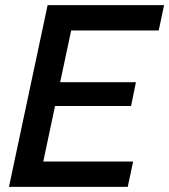

<svg xmlns="http://www.w3.org/2000/svg" viewBox="-20 -730 661 750"><path d="M166 -710 15 0H479L500 -99H149L195 -316H492L511 -409H215L258 -611H600L621 -710Z"/></svg>

Font: FIGSv2-sans-serif SmBold Italic
Style: Regular
Weight: 600
Italic angle: -12°
Designer: Matt McInerney, Pablo Impallari, Rodrigo Fuenzalida
Foundry: Matt McInerney, Pablo Impallari, Rodrigo Fuenzalida
Version: Version 4.020;hotconv 1.0.109;makeotfexe 2.5.65596